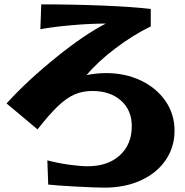

<svg xmlns="http://www.w3.org/2000/svg" viewBox="-20 -807 850 880"><path d="M201 39 197 -72Q247 -59 297.5 -52Q348 -45 382 -45Q474 -45 529 -95Q584 -145 584 -229Q584 -302 534.5 -346Q485 -390 403 -390Q358 -390 321.5 -374Q285 -358 245.5 -320.5Q206 -283 152 -214L10 -333Q108 -440 238.5 -545Q369 -650 465 -699Q396 -699 309 -691.5Q222 -684 165 -673L169 -787Q314 -787 449.5 -781.5Q585 -776 671 -766V-686Q589 -646 508.5 -585Q428 -524 377 -463Q424 -472 467 -472Q554 -472 625.5 -438Q697 -404 738.5 -344Q780 -284 780 -208Q780 -133 739.5 -73.5Q699 -14 626 19.5Q553 53 459 53Q418 53 326.5 48Q235 43 201 39Z"/></svg>

Font: Otomanopee One
Style: Regular
Weight: 400
Designer: Das Ende der Wildnis
Foundry: Gutenberg Labo
Version: Version 3.005